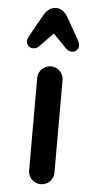

<svg xmlns="http://www.w3.org/2000/svg" viewBox="-56 -833 443 877"><g transform="rotate(5 165.5 -394.0)"><path d="M106.9 -47.4C106.9 -16.1 132.8 9.8 165.5 9.8C197.3 9.8 223.1 -15.6 223.1 -47.4V-471.7C223.1 -504.9 197.3 -530.3 165.5 -530.3C132.8 -530.3 106.9 -504.9 106.9 -471.7ZM219.7 -761.2C207 -782.7 188 -798.3 165.5 -798.3C142.1 -798.3 122.6 -783.2 110.4 -761.2L51.8 -657.2C47.9 -649.9 45.4 -642.1 45.4 -635.3C45.4 -620.6 57.6 -605.5 75.2 -605.5C84.5 -605.5 94.2 -607.9 101.1 -615.2L165 -680.7L229 -615.2C235.8 -608.4 245.6 -605.5 254.9 -605.5C272.5 -605.5 284.7 -620.6 284.7 -635.3C284.7 -642.6 282.2 -649.9 278.3 -657.2Z"/></g></svg>

Font: Supermercado One
Style: Regular
Weight: 400
Designer: James Grieshaber
Foundry: James Grieshaber
Version: Version 1.002